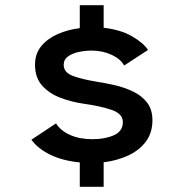

<svg xmlns="http://www.w3.org/2000/svg" viewBox="-20 -720 690 740"><path d="M287.5 0V-94Q221 -100.5 173.5 -123.8Q126 -147 101 -181.5L196 -244.5Q213 -216.5 249.8 -200Q286.5 -183.5 337 -183.5Q384.5 -183.5 419 -198.8Q453.5 -214 453.5 -249.5Q453.5 -281.5 411 -296.2Q368.5 -311 301 -320.5Q255.5 -327 212.8 -343.2Q170 -359.5 142.5 -390Q115 -420.5 115 -470.5Q115 -513.5 139.5 -542.8Q164 -572 203.2 -589Q242.5 -606 287.5 -611.5V-700H379.5V-613Q445 -605.5 489 -580Q533 -554.5 550.5 -527.5L458.5 -467.5Q445 -492.5 410.2 -508.8Q375.5 -525 333 -525Q310 -525 285 -520Q260 -515 242.8 -503Q225.5 -491 225.5 -470Q225.5 -440.5 261.5 -427.2Q297.5 -414 353.5 -405Q386 -400 423 -391.5Q460 -383 493 -367.2Q526 -351.5 546.8 -324.8Q567.5 -298 567.5 -256.5Q567.5 -207 541.2 -173Q515 -139 472.2 -119.8Q429.5 -100.5 379.5 -94.5V0Z"/></svg>

Font: Trispace Medium
Style: Regular
Weight: 500
Designer: Tyler Finck
Foundry: Etcetera Type Company
Version: Version 1.210; ttfautohint (v1.8.3)